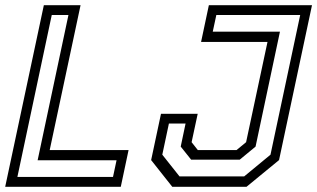

<svg xmlns="http://www.w3.org/2000/svg" viewBox="-32 -720 1222 740"><path d="M-12 0 137 -700H278.5L159.5 -141.5H463.5L433.5 0ZM35 -38H403.5L417.2 -102.2H113L231.8 -662.2H167.5ZM632 0 550.5 -103 588.5 -281.5H730L706.5 -172L730.5 -141.5H879.5L916.5 -172L999 -558.5H743L773 -700H1170.5L1043.5 -103L918 0ZM659.8 -40.2H909.2L1010.5 -123.8L1125 -662.2H801.8L788 -598H1047L953 -155L891.8 -104.5H704.8L664.5 -155L683.2 -243.8H619L593.5 -123.8Z"/></svg>

Font: Tourney Thin
Style: Italic
Weight: 100
Italic angle: -12°
Designer: Tyler Finck
Foundry: Etcetera Type Co
Version: Version 1.015